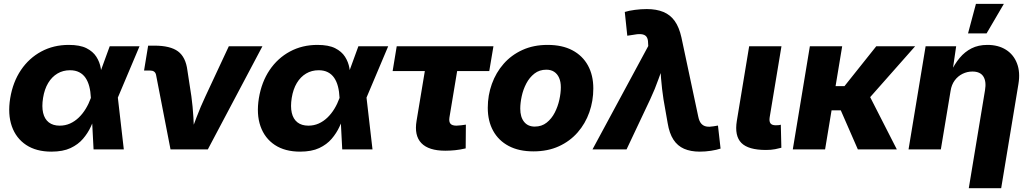

<svg xmlns="http://www.w3.org/2000/svg" viewBox="-20 -786 5421 1010"><path d="M250.5 11.7Q170.9 11.7 117.7 -23.4Q64.5 -58.6 42.2 -121.8Q20 -185.1 33.7 -269.5Q47.9 -355 90.3 -417.7Q132.8 -480.5 197.3 -515.1Q261.7 -549.8 341.8 -549.8Q400.4 -549.8 434.8 -532.5Q469.2 -515.1 486.8 -487.5Q504.4 -460 510 -427.7Q515.6 -395.5 516.6 -366.2H567.4L599.6 -275.4L631.3 0H472.2L458 -272.5Q456.5 -304.7 449.7 -331.1Q442.9 -357.4 429.9 -376.5Q417 -395.5 396.7 -406Q376.5 -416.5 348.1 -416.5Q311.5 -416.5 282.2 -399.2Q252.9 -381.8 233.4 -349.4Q213.9 -316.9 206.5 -271Q199.2 -225.1 206.8 -192.4Q214.4 -159.7 236.6 -142.3Q258.8 -125 293.9 -125Q323.2 -125 348.4 -136.2Q373.5 -147.5 394.3 -167.5Q415 -187.5 430.9 -213.6Q446.8 -239.7 457.5 -269.5L557.1 -542.5H713.9L598.6 -269.5L536.6 -183.1H484.4Q473.1 -152.8 457.5 -119.1Q441.9 -85.4 416.5 -55.7Q391.1 -25.9 351.1 -7.1Q311 11.7 250.5 11.7Z M877 0 800.8 -392.6Q798.3 -403.8 790.5 -409.4Q782.7 -415 769 -415H737.8L759.3 -545.9H792.5Q875.5 -545.9 916.3 -515.9Q957 -485.8 965.8 -416L986.8 -278.8Q994.1 -225.1 997.3 -169.9Q1000.5 -114.7 1002.9 -54.2H970.7Q993.7 -115.2 1014.4 -170.2Q1035.2 -225.1 1060.5 -278.8L1183.6 -542.5H1360.4L1073.2 0Z M1558.6 11.7Q1479 11.7 1425.8 -23.4Q1372.6 -58.6 1350.3 -121.8Q1328.1 -185.1 1341.8 -269.5Q1356 -355 1398.4 -417.7Q1440.9 -480.5 1505.4 -515.1Q1569.8 -549.8 1649.9 -549.8Q1708.5 -549.8 1742.9 -532.5Q1777.3 -515.1 1794.9 -487.5Q1812.5 -460 1818.1 -427.7Q1823.7 -395.5 1824.7 -366.2H1875.5L1907.7 -275.4L1939.5 0H1780.3L1766.1 -272.5Q1764.6 -304.7 1757.8 -331.1Q1751 -357.4 1738 -376.5Q1725.1 -395.5 1704.8 -406Q1684.6 -416.5 1656.2 -416.5Q1619.6 -416.5 1590.3 -399.2Q1561 -381.8 1541.5 -349.4Q1522 -316.9 1514.6 -271Q1507.3 -225.1 1514.9 -192.4Q1522.5 -159.7 1544.7 -142.3Q1566.9 -125 1602.1 -125Q1631.3 -125 1656.5 -136.2Q1681.6 -147.5 1702.4 -167.5Q1723.1 -187.5 1739 -213.6Q1754.9 -239.7 1765.6 -269.5L1865.2 -542.5H2022L1906.7 -269.5L1844.7 -183.1H1792.5Q1781.2 -152.8 1765.6 -119.1Q1750 -85.4 1724.6 -55.7Q1699.2 -25.9 1659.2 -7.1Q1619.1 11.7 1558.6 11.7Z M2322.3 6.8Q2234.9 6.8 2196.5 -33.2Q2158.2 -73.2 2171.4 -150.9L2214.8 -412.1H2045.4L2066.9 -542.5H2575.7L2553.7 -412.1H2384.8L2344.2 -168Q2340.8 -146 2349.4 -135.5Q2357.9 -125 2381.3 -125Q2390.6 -125 2406.7 -127Q2422.9 -128.9 2430.7 -130.4L2429.7 -5.4Q2400.4 1.5 2373.5 4.2Q2346.7 6.8 2322.3 6.8Z M2786.1 10.3Q2709.5 10.3 2656 -18.1Q2602.5 -46.4 2574.2 -97.9Q2545.9 -149.4 2545.9 -218.8Q2545.9 -284.7 2567.4 -344.5Q2588.9 -404.3 2629.4 -450.4Q2669.9 -496.6 2728.3 -523.2Q2786.6 -549.8 2860.8 -549.8Q2937.5 -549.8 2991 -521.5Q3044.4 -493.2 3072.8 -441.7Q3101.1 -390.1 3101.1 -320.8Q3101.1 -254.9 3080.1 -195.3Q3059.1 -135.7 3018.6 -89.4Q2978 -43 2919.7 -16.4Q2861.3 10.3 2786.1 10.3ZM2793 -120.1Q2829.6 -120.1 2855.7 -140.9Q2881.8 -161.6 2898.2 -193.6Q2914.6 -225.6 2922.4 -261.2Q2930.2 -296.9 2930.2 -326.7Q2930.2 -356 2921.1 -376.5Q2912.1 -397 2895.3 -408.2Q2878.4 -419.4 2854 -419.4Q2817.4 -419.4 2791.3 -398.9Q2765.1 -378.4 2748.5 -346.7Q2731.9 -314.9 2724.4 -279.5Q2716.8 -244.1 2716.8 -214.4Q2716.8 -170.4 2736.8 -145.3Q2756.8 -120.1 2793 -120.1Z M3096.7 0 3390.1 -543.9 3389.2 -559.6Q3389.2 -582 3380.4 -593.3Q3371.6 -604.5 3352.8 -606.2Q3334 -607.9 3303.2 -601.6L3279.8 -598.1L3266.6 -723.1Q3288.1 -730 3319.8 -734.1Q3351.6 -738.3 3382.3 -738.3Q3433.1 -738.3 3469.7 -723.1Q3506.3 -708 3529.5 -675.3Q3552.7 -642.6 3564.5 -589.4L3653.3 -171.9Q3658.2 -147.9 3668.9 -135.7Q3679.7 -123.5 3695.8 -120.6Q3711.9 -117.7 3733.4 -121.6L3756.8 -125.5L3770.5 -4.4Q3750.5 2.4 3720.5 7.1Q3690.4 11.7 3660.6 11.7Q3613.3 11.7 3578.6 -3.4Q3543.9 -18.6 3522.5 -51.5Q3501 -84.5 3492.2 -138.2L3470.2 -263.7Q3461.9 -317.9 3457.5 -372.3Q3453.1 -426.8 3450.7 -488.3H3486.8Q3463.9 -426.8 3444.8 -372.3Q3425.8 -317.9 3400.4 -263.7L3275.9 0Z M4009.3 2.9Q3916.5 2.9 3879.9 -34.2Q3843.3 -71.3 3856 -149.9L3920.9 -542.5H4090.8L4028.8 -168.9Q4025.4 -147.5 4033 -137.2Q4040.5 -127 4060.5 -127Q4070.8 -127 4077.1 -127.7Q4083.5 -128.4 4087.4 -129.9L4090.3 -8.8Q4078.6 -5.4 4057.4 -1.2Q4036.1 2.9 4009.3 2.9Z M4410.2 -542.5 4320.3 0H4150.4L4240.2 -542.5ZM4793.9 -542.5 4496.1 -205.6H4316.9L4336.4 -333H4422.4L4589.4 -542.5ZM4492.7 0 4399.9 -212.4 4549.8 -290 4697.8 0Z M4980.5 -308.1 4929.2 0H4759.3L4849.1 -542.5H5009.8L4989.7 -404.8L4980.5 -405.3Q5001.5 -449.2 5028.3 -481.4Q5055.2 -513.7 5090.8 -531.7Q5126.5 -549.8 5174.3 -549.8Q5231.4 -549.8 5271.7 -524.4Q5312 -499 5329.8 -452.6Q5347.7 -406.2 5337.4 -344.2L5246.6 204.1H5076.2L5161.6 -311.5Q5169.4 -357.9 5152.8 -383.8Q5136.2 -409.7 5095.2 -409.7Q5067.9 -409.7 5043.5 -397.7Q5019 -385.7 5002.2 -363Q4985.4 -340.3 4980.5 -308.1ZM5072.3 -610.4 5113.8 -765.6H5260.7L5169.9 -610.4Z"/></svg>

Font: Inter 16pt ExtraBold
Style: Italic
Weight: 800
Italic angle: -9.3988°
Version: Version 4.001;git-66647c0bb